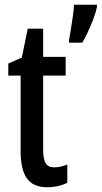

<svg xmlns="http://www.w3.org/2000/svg" viewBox="-20 -780 429 810"><path d="M209 -74Q222 -74 235.5 -77Q249 -80 264 -86V-9Q226 10 179 10Q120 10 93.5 -27.5Q67 -65 67 -142V-461H15V-512L72 -537L97 -659H162V-540H257V-461H162V-148Q162 -111 172 -92.5Q182 -74 209 -74ZM389 -750Q384 -727 373.5 -699Q363 -671 350.5 -644.5Q338 -618 327 -600H271V-611Q274 -624 278.5 -653Q283 -682 287.5 -712.5Q292 -743 292 -760H389Z"/></svg>

Font: Noto Sans Gujarati UI ExtraCondensed Medium
Style: Regular
Weight: 500
Width: 2
Designer: Jelle Bosma - Monotype Design Team, Universal Thirst
Foundry: Monotype Imaging Inc.
Version: Version 2.106; ttfautohint (v1.8.4.7-5d5b)